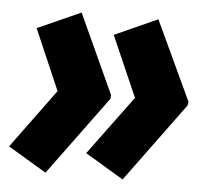

<svg xmlns="http://www.w3.org/2000/svg" viewBox="-50 -569 631 583"><g transform="rotate(5 265.5 -277.0)"><path d="M-8 -100 124 -280 44 -465 176 -524 287 -282 286 -271 109 -30ZM227 -100 360 -280 279 -465 410 -524 523 -282 521 -271 344 -30Z"/></g></svg>

Font: Noto Sans UI CondBlack
Style: Italic
Weight: 900
Width: 3
Italic angle: -12°
Designer: Monotype Design Team
Foundry: Monotype Imaging Inc.
Version: Version 1.001